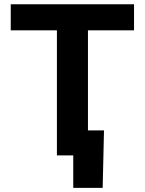

<svg xmlns="http://www.w3.org/2000/svg" viewBox="-20 -748 697 924"><path d="M31.7 -602.1V-727.5H625V-602.1H403.3V0H253.9V-602.1ZM332.5 156.2V0H290.5V-120.6H480.5L474.1 156.2Z"/></svg>

Font: Inter 20pt
Style: Bold
Weight: 700
Version: Version 4.001;git-66647c0bb